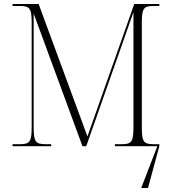

<svg xmlns="http://www.w3.org/2000/svg" viewBox="-20 -734 880 964"><path d="M43 0H237V-10H209C158 -10 149 -23 149 -95V-666L394 0H413L650 -673V-95C650 -23 641 -10 592 -10H557V0H770L689 210H723L780 0V-10H751C701 -10 692 -23 692 -95V-619C692 -691 701 -704 750 -704H780V-714H654L419 -49L174 -714H43V-704H80C130 -704 139 -691 139 -620V-95C139 -23 130 -10 80 -10H43Z"/></svg>

Font: Noto Serif Display SemiCondensed ExtraLight
Style: Regular
Weight: 200
Width: 4
Designer: Monotype Design Team
Foundry: Monotype Imaging Inc.
Version: Version 2.009